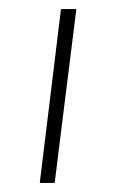

<svg xmlns="http://www.w3.org/2000/svg" viewBox="-20 -405 257 425"><path d="M115 -385H149L101 0H68Z"/></svg>

Font: Josefin Sans ExtraLight
Style: Italic
Weight: 250
Italic angle: -7°
Designer: Santiago Orozco
Foundry: Typemade
Version: Version 2.000